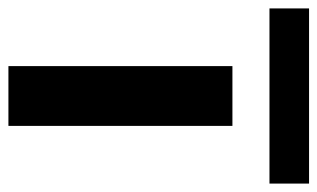

<svg xmlns="http://www.w3.org/2000/svg" viewBox="-253 -585 754 456"><g transform="rotate(90 124.0 -357.0)"><path d="M53 0V-532H195V0ZM-84 -620V-714H332V-620Z"/></g></svg>

Font: Mona Sans Expanded SemiBold
Style: Regular
Weight: 600
Width: 7
Designer: Deni Anggara
Foundry: GitHub
Version: Version 2.000